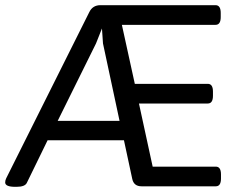

<svg xmlns="http://www.w3.org/2000/svg" viewBox="-31 -720 966 742"><path d="M192 -253H431L367 -552L363 -610L340 -552ZM823 -46V-30Q823 0 803 0H516Q486 0 480 -29L448 -178H153L73 -14Q66 2 33 2H28Q-11 2 -11 -15Q-11 -23 -7 -31L314 -673Q327 -700 357 -700H802Q822 -700 822 -670V-654Q822 -624 802 -624H440L490 -396H772Q792 -396 792 -366V-350Q792 -320 772 -320H506L559 -76H803Q823 -76 823 -46Z"/></svg>

Font: mmAsap
Style: Regular
Weight: 400
Designer: Pablo Cosgaya
Foundry: Omnibus-Type
Version: Version 1.001